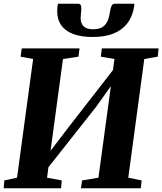

<svg xmlns="http://www.w3.org/2000/svg" viewBox="-20 -1000 863 1020"><path d="M-0.5 0 3 -41.5 70.5 -56 156 -686.5 89.5 -699 95.5 -743H402.5L397 -699L314.5 -686.5L240.5 -139L212 -150.5L337.5 -315.5L618 -676.5L572.5 -571L588 -686.5L515.5 -699L521 -743H822.5L818 -699L746.5 -686.5L661.5 -56L732.5 -41.5L728 0H410L416 -41.5L503 -56L576 -593.5L603.5 -590.5L489.5 -431L197 -60.5L241 -141.5L230 -56L308 -41.5L304.5 0ZM395.5 -980Q406.5 -980 409.5 -971.8Q412.5 -963.5 412 -951Q411.5 -941.5 410 -927.8Q408.5 -914 408.5 -905Q408 -876.5 424 -860.5Q440 -844.5 473.5 -844.5Q508.5 -844.5 527 -858Q545.5 -871.5 553.5 -893.2Q561.5 -915 564.5 -939.5Q567 -955.5 572.2 -967.8Q577.5 -980 590.5 -980H693.5Q693.5 -975.5 693.2 -971Q693 -966.5 692 -961.5Q683 -910.5 655.8 -875.2Q628.5 -840 583 -821.8Q537.5 -803.5 472 -803.5Q410 -803.5 367.8 -819.8Q325.5 -836 304.2 -867.5Q283 -899 284 -943.5Q284 -952.5 284.8 -961.5Q285.5 -970.5 288.5 -980Z"/></svg>

Font: Merriweather 48pt ExtraBold
Style: Italic
Weight: 800
Italic angle: -7.8°
Version: Version 2.101